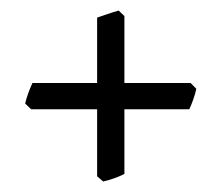

<svg xmlns="http://www.w3.org/2000/svg" viewBox="-20 -433 417 361"><path d="M349.1 -266.1Q347.2 -256.8 343.3 -245.8Q339.4 -234.9 335.9 -227.5H38.6L27.3 -238.3Q31.7 -256.8 41 -276.9H338.4ZM213.9 -106Q195.8 -96.7 173.8 -91.8L162.6 -101.6V-399.9Q170.9 -402.8 182.4 -406.7Q193.8 -410.6 203.1 -413.1L213.9 -402.8Z"/></svg>

Font: Dai Banna SIL Light
Style: Regular
Weight: 300
Designer: Victor Gaultney
Foundry: SIL International
Version: Version 4.000